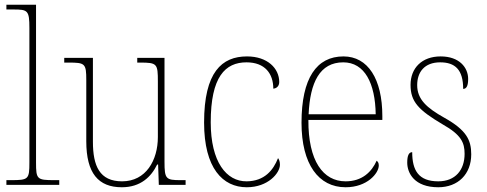

<svg xmlns="http://www.w3.org/2000/svg" viewBox="-20 -780 2055 810"><path d="M7 0H230V-20H209C136 -20 132 -24 132 -94V-760H7V-740H37C97 -740 104 -736 104 -662V-94C104 -24 100 -20 27 -20H7Z M494 10C573 10 618 -34 643 -86H647L650 0H763V-20H742C680 -20 674 -25 674 -97V-536H559V-516H571C643 -516 646 -511 646 -436V-202C646 -104 596 -15 495 -15C400 -15 372 -80 372 -182V-536H251V-516H269C339 -516 344 -512 344 -442V-184C344 -49 395 10 494 10Z M1021 10C1111 10 1161 -50 1161 -85C1161 -98 1158 -106 1153 -113C1133 -62 1096 -16 1021 -15C935 -14 869 -97 869 -264C869 -456 930 -517 1020 -517C1098 -517 1133 -469 1133 -406C1146 -407 1158 -416 1158 -434C1158 -492 1108 -542 1022 -542C916 -542 841 -476 841 -263C841 -70 920 10 1021 10Z M1438 10C1529 10 1578 -49 1578 -82C1578 -93 1574 -98 1569 -102C1548 -55 1508 -15 1438 -15C1343 -15 1280 -101 1281 -274H1593V-290C1593 -447 1532 -542 1429 -542C1316 -542 1252 -451 1252 -262C1252 -87 1324 10 1438 10ZM1565 -298H1282C1288 -432 1329 -517 1428 -517C1519 -517 1563 -428 1565 -298Z M1829 10C1912 10 1968 -45 1968 -129C1968 -189 1948 -231 1855 -283C1780 -325 1740 -361 1740 -421C1740 -475 1770 -517 1837 -517C1900 -517 1934 -486 1934 -405C1949 -405 1955 -420 1955 -447C1955 -495 1918 -542 1839 -542C1760 -542 1712 -493 1712 -422C1712 -351 1745 -316 1848 -255C1926 -211 1940 -178 1940 -131C1940 -63 1901 -15 1829 -15C1746 -15 1719 -61 1719 -138C1705 -138 1698 -124 1698 -94C1698 -50 1728 10 1829 10Z"/></svg>

Font: Noto Serif Thai SemiCondensed Thin
Style: Regular
Weight: 100
Width: 4
Designer: Monotype Design Team
Foundry: Monotype Imaging Inc.
Version: Version 2.002